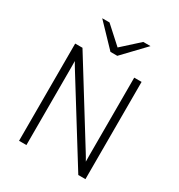

<svg xmlns="http://www.w3.org/2000/svg" viewBox="-211 -1059 1113 1197"><g transform="rotate(30 345.0 -460.5)"><path d="M106 0V-700H158.5L501.5 -146.5Q509 -134.5 516.5 -121.8Q524 -109 531.5 -95.5Q531.5 -108.5 531.2 -121.2Q531 -134 531 -146.5V-700H584V0H532.5L188.5 -554Q181 -566 173.2 -579Q165.5 -592 158.5 -604.5Q158.5 -592.5 158.8 -579.5Q159 -566.5 159 -554V0ZM322.5 -765 173 -921H225.5L347 -811L468.5 -921H520.5L371.5 -765Z"/></g></svg>

Font: Overpass ExtraLight
Style: Regular
Weight: 250
Designer: Delve Withrington, Dave Bailey, Thomas Jockin
Foundry: Delve Fonts LLC
Version: Version 4.000